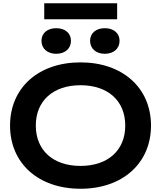

<svg xmlns="http://www.w3.org/2000/svg" viewBox="-20 -1150 994 1185"><path d="M477 15C736 15 912 -142 912 -375C912 -608 736 -765 477 -765C217 -765 42 -608 42 -375C42 -142 217 15 477 15ZM327 -818C381 -818 418 -850 418 -898C418 -946 381 -976 327 -976C273 -976 236 -946 236 -898C236 -850 273 -818 327 -818ZM703 -1031V-1130H253V-1031ZM627 -818C681 -818 718 -850 718 -898C718 -946 681 -976 627 -976C573 -976 536 -946 536 -898C536 -850 573 -818 627 -818ZM477 -126C308 -126 201 -222 201 -375C201 -528 308 -624 477 -624C646 -624 753 -528 753 -375C753 -222 646 -126 477 -126Z"/></svg>

Font: Bounded Med
Style: Regular
Weight: 500
Designer: Vlad Churkin
Version: Version 3.0